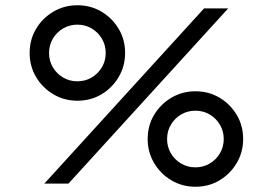

<svg xmlns="http://www.w3.org/2000/svg" viewBox="-20 -700 1004 732"><path d="M149 0 758 -668H850L241 0ZM275 -316Q225 -316 183.5 -340.5Q142 -365 117.5 -406.5Q93 -448 93 -498Q93 -549 117.5 -590Q142 -631 183.5 -655.5Q225 -680 275 -680Q326 -680 367 -655.5Q408 -631 432.5 -590Q457 -549 457 -498Q457 -448 432.5 -406.5Q408 -365 367 -340.5Q326 -316 275 -316ZM275 -390Q305 -390 329.5 -404.5Q354 -419 368.5 -443.5Q383 -468 383 -498Q383 -528 368.5 -552.5Q354 -577 329.5 -591.5Q305 -606 275 -606Q245 -606 220.5 -591.5Q196 -577 181.5 -552.5Q167 -528 167 -498Q167 -468 181.5 -443.5Q196 -419 220.5 -404.5Q245 -390 275 -390ZM725 12Q675 12 633.5 -12.5Q592 -37 567.5 -78.5Q543 -120 543 -170Q543 -221 567.5 -262Q592 -303 633.5 -327.5Q675 -352 725 -352Q776 -352 817 -327.5Q858 -303 882.5 -262Q907 -221 907 -170Q907 -120 882.5 -78.5Q858 -37 817 -12.5Q776 12 725 12ZM725 -62Q755 -62 779.5 -76.5Q804 -91 818.5 -115.5Q833 -140 833 -170Q833 -200 818.5 -224.5Q804 -249 779.5 -263.5Q755 -278 725 -278Q695 -278 670.5 -263.5Q646 -249 631.5 -224.5Q617 -200 617 -170Q617 -140 631.5 -115.5Q646 -91 670.5 -76.5Q695 -62 725 -62Z"/></svg>

Font: Atkinson Hyperlegible Next
Style: Italic
Weight: 400
Italic angle: -12°
Designer: Elliott Scott, Megan Eiswerth, Linus Boman, Theodore Petrosky, Letters from Sweden
Foundry: Applied Design Works, Letters from Sweden
Version: Version 2.001